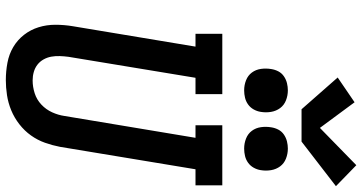

<svg xmlns="http://www.w3.org/2000/svg" viewBox="-312 -923 1243 659"><g transform="rotate(90 309.5 -593.5)"><path d="M255 8Q225 8 195.5 2.5Q166 -3 141.5 -17.5Q117 -32 99.5 -54.5Q82 -77 73.5 -104.5Q65 -132 65 -162Q65 -192 70 -222L140 -643H96V-735H303V-643H247L175 -207Q173 -192 172.5 -177Q172 -162 174.5 -148Q177 -134 184 -121.5Q191 -109 202 -100.5Q213 -92 227 -88Q241 -84 256 -84Q256 -84 256 -84Q256 -84 256 -84Q278 -84 300 -91Q322 -98 339 -114Q356 -130 365.5 -151Q375 -172 378 -193L453 -643H410V-735H616V-643H561L484 -178Q479 -152 470 -126.5Q461 -101 445 -78.5Q429 -56 406.5 -38.5Q384 -21 358.5 -10.5Q333 0 306.5 4Q280 8 255 8ZM490 -810Q472 -810 455.5 -816.5Q439 -823 429 -836.5Q419 -850 416.5 -867.5Q414 -885 417 -903Q419 -916 425 -927.5Q431 -939 442 -946.5Q453 -954 465.5 -957Q478 -960 490 -960Q508 -960 524.5 -953.5Q541 -947 551 -933.5Q561 -920 564 -902.5Q567 -885 564 -867Q562 -854 555.5 -842.5Q549 -831 538.5 -823.5Q528 -816 515.5 -813Q503 -810 490 -810ZM290 -810Q272 -810 255.5 -816.5Q239 -823 229 -836.5Q219 -850 216.5 -867.5Q214 -885 217 -903Q219 -916 225 -927.5Q231 -939 242 -946.5Q253 -954 265.5 -957Q278 -960 290 -960Q308 -960 324.5 -953.5Q341 -947 351 -933.5Q361 -920 364 -902.5Q367 -885 364 -867Q362 -854 355.5 -842.5Q349 -831 338.5 -823.5Q328 -816 315.5 -813Q303 -810 290 -810ZM355 -1007 246 -1131 331 -1189 419 -1070 547 -1195 619 -1125 466 -1007Z"/></g></svg>

Font: Iosevka Slab Semibold Extended
Style: Italic
Weight: 600
Width: 7
Italic angle: -9°
Monospace: yes
Designer: Belleve Invis
Foundry: Belleve Invis
Version: Version 11.1.0; ttfautohint (v1.8.3)